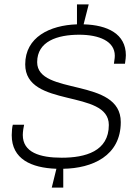

<svg xmlns="http://www.w3.org/2000/svg" viewBox="-20 -782 589 868"><path d="M235 -19 214 66H266V-19C397 -21 526 -77 526 -230C526 -434 148 -348 148 -501C148 -595 239 -625 338 -625C428 -625 499 -596 499 -530C499 -525 499 -520 495 -494H545C548 -515 549 -524 549 -532C549 -629 466 -669 358 -672L381 -762H328V-672C205 -668 94 -614 94 -491C94 -291 472 -381 472 -217C472 -98 366 -69 259 -69C160 -69 83 -93 83 -172C83 -185 87 -212 89 -218H38C35 -210 33 -186 33 -171C33 -63 121 -23 235 -19Z"/></svg>

Font: Chivo Light
Style: Italic
Weight: 300
Italic angle: -8°
Designer: Hector Gatti
Foundry: Omnibus-Type
Version: Version 1.003;PS 001.003;hotconv 1.0.70;makeotf.lib2.5.58329